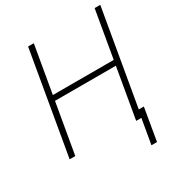

<svg xmlns="http://www.w3.org/2000/svg" viewBox="-203 -846 1073 1152"><g transform="rotate(-30 333.0 -269.5)"><path d="M579.6 -384.3 574.2 -347.7H127L132.3 -384.3ZM203.1 -710.9 80.1 0H41L163.6 -710.9ZM663.6 -710.9 541 0H502L624.5 -710.9ZM585 -51.8 546.9 172.4H508.3L546.9 -51.8Z"/></g></svg>

Font: Roboto ExtraLight
Style: Italic
Weight: 250
Designer: Christian Robertson
Foundry: Google
Version: Version 3.009; 2024